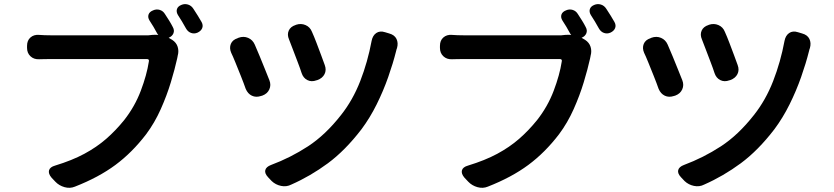

<svg xmlns="http://www.w3.org/2000/svg" viewBox="-20 -874 4040 930"><path d="M858 -850Q874 -857 890.5 -852Q907 -847 917 -831Q927 -816 937.5 -799Q948 -782 956 -768Q965 -752 959.5 -738Q954 -724 937 -716Q921 -709 905.5 -714.5Q890 -720 881 -736Q872 -752 861.5 -770Q851 -788 842 -801Q833 -816 837 -829.5Q841 -843 858 -850ZM814 -681Q834 -668 840.5 -647.5Q847 -627 841 -605Q840 -602 840.5 -603Q841 -604 838 -590Q827 -540 807.5 -475.5Q788 -411 758.5 -345Q729 -279 688 -224Q620 -135 539 -75Q458 -15 343 30Q319 40 292.5 32.5Q266 25 248 6L230 -13Q213 -33 217.5 -49Q222 -65 247 -72Q329 -97 388.5 -129Q448 -161 494.5 -201.5Q541 -242 582 -293Q633 -358 662 -434.5Q691 -511 701 -576Q704 -588 691 -588Q666 -588 618.5 -588Q571 -588 512 -588Q453 -588 395.5 -588Q338 -588 292 -588Q246 -588 225 -588Q206 -588 190.5 -587.5Q175 -587 169 -587Q144 -586 127.5 -601.5Q111 -617 111 -642V-652Q111 -678 127.5 -692.5Q144 -707 169 -705Q179 -704 196 -703.5Q213 -703 225 -703Q243 -703 280.5 -703Q318 -703 367 -703Q416 -703 468.5 -703Q521 -703 568.5 -703Q616 -703 651 -703Q686 -703 699 -703L718 -705Q732 -706 747 -705L742 -711Q734 -726 723.5 -744Q713 -762 704 -775Q695 -790 699.5 -803.5Q704 -817 722 -824Q738 -831 754 -826Q770 -821 779 -806Q789 -791 799.5 -774Q810 -757 817 -743Q826 -727 820 -712.5Q814 -698 797 -691Z M1414 -754Q1438 -762 1460 -752.5Q1482 -743 1491 -720Q1501 -698 1513 -666.5Q1525 -635 1536 -605.5Q1547 -576 1553 -559Q1562 -535 1552 -515Q1542 -495 1517 -486L1513 -485Q1489 -476 1469 -486Q1449 -496 1441 -520Q1434 -542 1421.5 -574.5Q1409 -607 1397.5 -637.5Q1386 -668 1380 -683Q1370 -706 1378.5 -725.5Q1387 -745 1412 -753ZM1865 -712Q1891 -705 1900.5 -685.5Q1910 -666 1903 -641Q1902 -637 1902 -638.5Q1902 -640 1898 -624Q1884 -568 1860.5 -501Q1837 -434 1804.5 -368.5Q1772 -303 1731 -248Q1652 -145 1568 -83Q1484 -21 1391 20Q1368 32 1341.5 26.5Q1315 21 1296 3L1279 -15Q1261 -34 1265 -50Q1269 -66 1293 -75Q1387 -110 1471.5 -165Q1556 -220 1632 -317Q1689 -389 1725 -481.5Q1761 -574 1780 -676Q1785 -702 1802.5 -714Q1820 -726 1845 -718ZM1135 -691Q1160 -700 1182 -690.5Q1204 -681 1214 -658Q1224 -636 1238 -601.5Q1252 -567 1265 -535Q1278 -503 1285 -485Q1294 -462 1284.5 -441Q1275 -420 1251 -411L1244 -409Q1220 -401 1200 -410.5Q1180 -420 1170 -444Q1161 -470 1147 -505Q1133 -540 1120 -572Q1107 -604 1100 -618Q1090 -641 1098 -661Q1106 -681 1131 -689Z M2858 -850Q2874 -857 2890.5 -852Q2907 -847 2917 -831Q2927 -816 2937.5 -799Q2948 -782 2956 -768Q2965 -752 2959.5 -738Q2954 -724 2937 -716Q2921 -709 2905.5 -714.5Q2890 -720 2881 -736Q2872 -752 2861.5 -770Q2851 -788 2842 -801Q2833 -816 2837 -829.5Q2841 -843 2858 -850ZM2814 -681Q2834 -668 2840.5 -647.5Q2847 -627 2841 -605Q2840 -602 2840.5 -603Q2841 -604 2838 -590Q2827 -540 2807.5 -475.5Q2788 -411 2758.5 -345Q2729 -279 2688 -224Q2620 -135 2539 -75Q2458 -15 2343 30Q2319 40 2292.5 32.5Q2266 25 2248 6L2230 -13Q2213 -33 2217.5 -49Q2222 -65 2247 -72Q2329 -97 2388.5 -129Q2448 -161 2494.5 -201.5Q2541 -242 2582 -293Q2633 -358 2662 -434.5Q2691 -511 2701 -576Q2704 -588 2691 -588Q2666 -588 2618.5 -588Q2571 -588 2512 -588Q2453 -588 2395.5 -588Q2338 -588 2292 -588Q2246 -588 2225 -588Q2206 -588 2190.5 -587.5Q2175 -587 2169 -587Q2144 -586 2127.5 -601.5Q2111 -617 2111 -642V-652Q2111 -678 2127.5 -692.5Q2144 -707 2169 -705Q2179 -704 2196 -703.5Q2213 -703 2225 -703Q2243 -703 2280.5 -703Q2318 -703 2367 -703Q2416 -703 2468.5 -703Q2521 -703 2568.5 -703Q2616 -703 2651 -703Q2686 -703 2699 -703L2718 -705Q2732 -706 2747 -705L2742 -711Q2734 -726 2723.5 -744Q2713 -762 2704 -775Q2695 -790 2699.5 -803.5Q2704 -817 2722 -824Q2738 -831 2754 -826Q2770 -821 2779 -806Q2789 -791 2799.5 -774Q2810 -757 2817 -743Q2826 -727 2820 -712.5Q2814 -698 2797 -691Z M3414 -754Q3438 -762 3460 -752.5Q3482 -743 3491 -720Q3501 -698 3513 -666.5Q3525 -635 3536 -605.5Q3547 -576 3553 -559Q3562 -535 3552 -515Q3542 -495 3517 -486L3513 -485Q3489 -476 3469 -486Q3449 -496 3441 -520Q3434 -542 3421.5 -574.5Q3409 -607 3397.5 -637.5Q3386 -668 3380 -683Q3370 -706 3378.5 -725.5Q3387 -745 3412 -753ZM3865 -712Q3891 -705 3900.5 -685.5Q3910 -666 3903 -641Q3902 -637 3902 -638.5Q3902 -640 3898 -624Q3884 -568 3860.5 -501Q3837 -434 3804.5 -368.5Q3772 -303 3731 -248Q3652 -145 3568 -83Q3484 -21 3391 20Q3368 32 3341.5 26.5Q3315 21 3296 3L3279 -15Q3261 -34 3265 -50Q3269 -66 3293 -75Q3387 -110 3471.5 -165Q3556 -220 3632 -317Q3689 -389 3725 -481.5Q3761 -574 3780 -676Q3785 -702 3802.5 -714Q3820 -726 3845 -718ZM3135 -691Q3160 -700 3182 -690.5Q3204 -681 3214 -658Q3224 -636 3238 -601.5Q3252 -567 3265 -535Q3278 -503 3285 -485Q3294 -462 3284.5 -441Q3275 -420 3251 -411L3244 -409Q3220 -401 3200 -410.5Q3180 -420 3170 -444Q3161 -470 3147 -505Q3133 -540 3120 -572Q3107 -604 3100 -618Q3090 -641 3098 -661Q3106 -681 3131 -689Z"/></svg>

Font: Chiron GoRound TC SB
Style: Regular
Weight: 500
Designer: Ryoko NISHIZUKA 西塚涼子 (kana, bopomofo & ideographs); Paul D. Hunt (Latin, Greek & Cyrillic); Sandoll Communications 산돌커뮤니
Foundry: Adobe
Version: Version 1.000;hotconv 1.1.1;makeotfexe 2.6.0